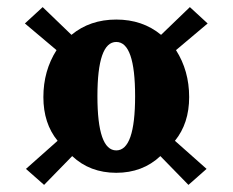

<svg xmlns="http://www.w3.org/2000/svg" viewBox="-20 -509 654 540"><path d="M433 -411 514 -489 564 -443 475 -368Q512 -310 512 -236Q512 -162 472 -113L561 -34L510 11L431 -70Q381 -23 307 -23Q233 -23 183 -70L104 11L53 -34L142 -113Q102 -162 102 -236Q102 -310 139 -368L50 -443L100 -489L181 -411Q233 -454 307 -454Q381 -454 433 -411ZM254 -238.5Q254 -86 307 -86Q360 -86 360 -238.5Q360 -391 307 -391Q254 -391 254 -238.5Z"/></svg>

Font: Elsie Black
Style: Regular
Weight: 900
Designer: Alejandro Inler
Foundry: Alejandro Inler
Version: 1.002